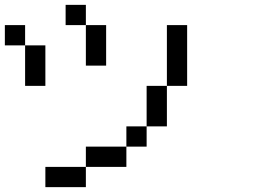

<svg xmlns="http://www.w3.org/2000/svg" viewBox="-20 -770 1040 790"><path d="M0 -583.3V-666.7H83.3V-583.3ZM750 -416.7H666.7V-666.7H750ZM166.7 0V-83.3H333.3V0ZM166.7 -416.7H83.3V-583.3H166.7ZM333.3 -83.3V-166.7H500V-83.3ZM333.3 -500V-666.7H416.7V-500ZM333.3 -750V-666.7H250V-750ZM500 -166.7V-250H583.3V-166.7ZM666.7 -416.7V-250H583.3V-416.7Z"/></svg>

Font: GalmuriMono11 Regular
Style: Regular
Weight: 400
Designer: Lee Minseo (quiple)
Version: Version 2.399;hotconv 1.1.1;makeotfexe 2.6.0 DEVELOPMENT